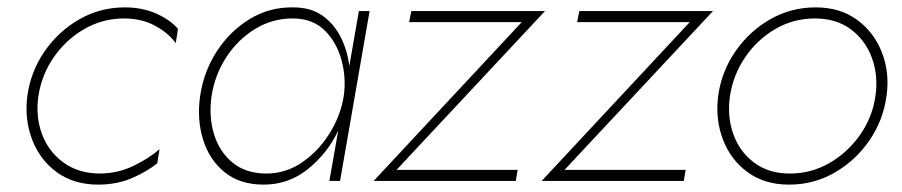

<svg xmlns="http://www.w3.org/2000/svg" viewBox="-20 -490 2443 520"><path d="M84 -230Q93 -288 126 -335.5Q159 -383 208.5 -411.5Q258 -440 316 -440Q364 -440 400.5 -420Q437 -400 456 -373L462 -412Q440 -437 402.5 -453.5Q365 -470 318 -470Q251 -470 194.5 -437.5Q138 -405 100.5 -350.5Q63 -296 54 -230Q46 -167 67 -112Q88 -57 134 -23.5Q180 10 246 10Q296 10 337 -7.5Q378 -25 406 -48L412 -86Q385 -62 342 -41Q299 -20 248 -20Q191 -21 151 -50.5Q111 -80 93.5 -127.5Q76 -175 84 -230Z M522 -230Q513 -167 530 -112Q547 -57 588.5 -23.5Q630 10 694 10Q762 10 814.5 -32.5Q867 -75 896 -136L872 0H901L981 -460H952L926 -311Q921 -353 903 -389Q885 -425 853.5 -447.5Q822 -470 774 -470Q710 -471 656.5 -438.5Q603 -406 567.5 -351.5Q532 -297 522 -230ZM553 -230Q562 -288 593.5 -336Q625 -384 672.5 -412.5Q720 -441 776 -440Q828 -439 860 -407Q892 -375 905 -327Q918 -279 911 -230Q903 -178 873 -129.5Q843 -81 798.5 -50.5Q754 -20 702 -20Q646 -20 610 -49.5Q574 -79 559.5 -127Q545 -175 553 -230Z M1393 -430 992 0H1377L1382 -30H1054L1456 -460H1094L1088 -430Z M1848 -430 1447 0H1832L1837 -30H1509L1911 -460H1549L1543 -430Z M1925 -230Q1917 -167 1938 -112Q1959 -57 2005 -23.5Q2051 10 2117 10Q2184 10 2240.5 -22.5Q2297 -55 2334.5 -109.5Q2372 -164 2381 -230Q2390 -293 2368.5 -348Q2347 -403 2301 -436.5Q2255 -470 2189 -470Q2122 -470 2065.5 -437.5Q2009 -405 1971.5 -350.5Q1934 -296 1925 -230ZM1957 -230Q1966 -288 1998.5 -335.5Q2031 -383 2080 -411.5Q2129 -440 2187 -440Q2245 -440 2284.5 -410.5Q2324 -381 2341.5 -333Q2359 -285 2351 -230Q2343 -173 2309.5 -125Q2276 -77 2226.5 -48.5Q2177 -20 2119 -20Q2062 -20 2022.5 -49.5Q1983 -79 1966 -127Q1949 -175 1957 -230Z"/></svg>

Font: Jost* 200 Thin Italic
Style: Italic
Weight: 200
Italic angle: -10°
Version: Version 3.200; ttfautohint (v0.97) -l 8 -r 50 -G 200 -x 14 -